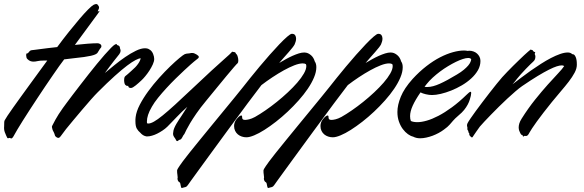

<svg xmlns="http://www.w3.org/2000/svg" viewBox="-85 -669 2900 954"><path d="M404.8 -639.2Q405.8 -637.7 406.5 -636Q407.2 -634.3 407.2 -632.8Q407.2 -626 404.1 -621.1Q400.9 -616.2 400.9 -610.8Q401.9 -610.8 404.5 -613Q407.2 -615.2 408.2 -615.2H408.7V-614.7Q408.7 -614.3 409.2 -613.8Q409.2 -612.8 407.2 -609.6Q405.3 -606.4 399.9 -599.1L287.1 -445.8Q321.8 -449.7 351.6 -451.9Q381.3 -454.1 399.9 -454.1Q406.7 -454.1 412.8 -450Q418.9 -445.8 418.9 -439Q418.9 -434.1 415 -430.2Q411.1 -426.3 408.2 -420.7Q405.3 -415 398.9 -405.8Q395.5 -401.9 387.9 -398.4Q380.4 -395 366.7 -391.8Q353 -388.7 332.5 -385.7Q312 -382.8 283.2 -379.9L233.9 -374Q224.1 -361.8 209.5 -341.1Q194.8 -320.3 177 -294.4Q159.2 -268.6 139.4 -239.3Q119.6 -210 99.9 -179.9Q80.1 -149.9 61.5 -121.3Q43 -92.8 27.8 -68.6Q12.7 -44.4 2 -26.6Q-8.8 -8.8 -13.2 0Q-19 11.2 -22.7 15.1Q-26.4 19 -28.8 19Q-31.2 19 -33.4 17.6Q-35.6 16.1 -37.1 16.1Q-40 16.1 -41.7 17.1Q-43.5 18.1 -44.9 18.1Q-47.4 18.1 -49.1 15.4Q-50.8 12.7 -54.2 4.9Q-58.1 -3.4 -61.5 -12.9Q-64.9 -22.5 -64.9 -33.2Q-64.9 -34.7 -64.5 -39.1Q-64 -43.5 -64 -60.1Q-64 -62.5 -63.7 -64.7Q-63.5 -66.9 -62 -70.8Q-58.6 -77.6 -47.4 -94.5Q-36.1 -111.3 -19.5 -134.8Q-2.9 -158.2 17.8 -186.8Q38.6 -215.3 60.8 -246.1Q83 -276.9 106 -308.1Q128.9 -339.4 149.9 -368.2H132.8Q113.3 -368.2 102.1 -365.5Q90.8 -362.8 81.1 -362.8Q73.2 -362.8 65.9 -365.5Q58.6 -368.2 51.8 -375Q47.9 -377.9 46.4 -383.8Q44.9 -389.6 44.9 -395Q44.9 -398.9 45.9 -401.4Q46.9 -403.8 49.8 -403.8Q53.2 -403.8 55.2 -406.2Q57.1 -408.7 59.3 -411.6Q61.5 -414.6 64.9 -417Q68.4 -419.4 74.2 -419.9Q76.7 -419.9 87.4 -421.4Q98.1 -422.9 115 -425Q131.8 -427.2 153.3 -429.9Q174.8 -432.6 199.2 -435.1Q228 -474.1 256.8 -510.3Q285.6 -546.4 310.1 -575Q334.5 -603.5 353 -622.1Q371.6 -640.6 379.9 -645Q388.2 -648.9 393.1 -648.9Q397.5 -648.9 399.9 -646Q402.3 -643.1 404.8 -639.2Z M510.7 -433.1Q510.7 -429.2 512.5 -425.3Q514.2 -421.4 514.2 -416Q514.2 -409.2 507.8 -399.9Q504.9 -396 497.6 -387Q490.2 -377.9 480.5 -365.5Q470.7 -353 459.2 -337.6Q447.8 -322.3 436 -306.2Q457.5 -324.2 483.9 -345.7Q510.3 -367.2 537.4 -385.7Q564.5 -404.3 590.1 -416.7Q615.7 -429.2 635.7 -429.2Q640.6 -429.2 643.8 -428.5Q647 -427.7 650.9 -426.8L661.1 -420.9Q670.9 -413.6 676 -400.4Q681.2 -387.2 681.2 -376Q681.2 -364.3 674.3 -349.1Q667.5 -334 657.7 -318.8Q647.9 -303.7 637.2 -290.8Q626.5 -277.8 619.1 -271Q611.8 -264.2 604.2 -257.3Q596.7 -250.5 589.6 -244.9Q582.5 -239.3 576.4 -235.6Q570.3 -231.9 565.9 -231.9Q560.5 -231.9 557.9 -233.2Q555.2 -234.4 554.2 -235.8Q552.7 -237.8 552.7 -240.2Q552.7 -242.7 551 -242.4Q549.3 -242.2 547.9 -242.2Q546.4 -242.2 544.9 -242.4Q543.5 -242.7 542 -244.1Q536.6 -246.6 534.7 -252Q532.7 -257.3 531.7 -267.1Q531.7 -279.3 533.4 -284.2Q535.2 -289.1 539.1 -292Q543.5 -295.4 546.1 -297.6Q548.8 -299.8 551.8 -302.5Q554.7 -305.2 558.3 -308.3Q562 -311.5 567.9 -316.9Q589.8 -335.4 601.3 -352.1Q612.8 -368.7 613.8 -379.9Q605 -378.9 588.6 -370.6Q572.3 -362.3 546.6 -343Q521 -323.7 485.1 -291.5Q449.2 -259.3 400.9 -210.9Q387.7 -197.8 366.7 -174.1Q345.7 -150.4 323 -123.5Q300.3 -96.7 278.8 -71Q257.3 -45.4 243.2 -27.8L215.8 8.8Q212.9 12.2 210.4 14.2Q208 16.1 204.1 16.1Q198.7 16.1 191.9 9.8Q188 6.3 187.3 1.7Q186.5 -2.9 182.1 -12.2Q177.2 -20.5 175.5 -26.6Q173.8 -32.7 172.9 -38.1Q172.9 -39.6 173.3 -41Q173.8 -42.5 174.8 -44.9Q177.7 -51.3 190.7 -75Q203.6 -98.6 227.1 -131.8Q232.9 -139.6 245.6 -157Q258.3 -174.3 275.4 -196.8Q292.5 -219.2 313 -245.8Q333.5 -272.5 354.5 -299.1Q375.5 -325.7 396.2 -351.1Q417 -376.5 434.8 -396.7Q452.6 -417 466.3 -430.9Q480 -444.8 486.8 -448.2L493.2 -450.2Q495.6 -450.2 495.4 -448.2Q495.1 -446.3 498 -444.8Q503.4 -443.4 506.6 -440.9Q509.8 -438.5 510.7 -433.1Z M878.9 -362.8Q876.5 -360.8 863 -349.1Q849.6 -337.4 830.3 -319.3Q811 -301.3 787.8 -278.6Q764.6 -255.9 742.2 -231.4Q719.7 -207 700.4 -183.1Q681.2 -159.2 669.9 -139.2Q656.2 -115.7 650.6 -97.9Q645 -80.1 645 -65.9Q645 -63 645 -60.8Q645 -58.6 646 -56.2Q647.9 -55.2 651.9 -55.2Q663.1 -55.2 680.4 -64.9Q697.8 -74.7 723.6 -95.7Q749.5 -116.7 785.2 -149.2Q820.8 -181.6 868.7 -227.1Q928.2 -283.7 965.8 -317.9Q1003.4 -352.1 1024.7 -371.1Q1045.9 -390.1 1054.4 -397.7Q1063 -405.3 1064.9 -408.2Q1067.4 -412.1 1069.8 -412.1Q1071.3 -412.1 1073.5 -411.1Q1075.7 -410.2 1079.1 -410.2Q1082 -410.2 1083.3 -409.2Q1084.5 -408.2 1085.2 -406.5Q1085.9 -404.8 1087.2 -402.8Q1088.4 -400.9 1090.8 -398.9Q1093.8 -396 1096.4 -386.5Q1099.1 -377 1099.1 -368.2Q1099.1 -358.4 1095.7 -355Q1092.3 -352.5 1077.1 -335Q1062 -317.4 1039.8 -290.8Q1017.6 -264.2 991.2 -231.7Q964.8 -199.2 939 -168Q910.2 -133.3 890.9 -105.2Q871.6 -77.1 859.4 -56.6Q847.2 -36.1 841.1 -23.7Q835 -11.2 833 -6.8Q831.1 -2.9 830.1 -1.7Q829.1 -0.5 828.1 0.7Q827.1 2 825.4 4.4Q823.7 6.8 820.8 13.2Q817.9 19 815.4 21.5Q813 23.9 810.8 24.7Q808.6 25.4 806.6 25.6Q804.7 25.9 802.7 27.8Q801.3 29.3 799.3 30.8Q797.4 32.2 795.9 32.2Q791 32.2 788.1 23.9Q786.6 20.5 784.4 17.6Q782.2 14.6 780 11.7Q777.8 8.8 776.4 4.6Q774.9 0.5 774.9 -5.9Q774.9 -7.3 775.4 -9Q775.9 -10.7 775.9 -13.2Q776.4 -22 780.8 -32.5Q785.2 -43 791.3 -53.5Q797.4 -64 804 -74Q810.5 -84 815.9 -91.8L845.7 -138.2Q832.5 -127 818.6 -113.3Q804.7 -99.6 791.5 -85.9Q778.3 -72.3 766.6 -60.1Q754.9 -47.9 746.1 -39.1Q735.4 -28.8 722.4 -20.3Q709.5 -11.7 696.3 -5.1Q683.1 1.5 670.2 5.1Q657.2 8.8 647 8.8Q644.5 8.8 642.6 8.8Q640.6 8.8 638.7 7.8Q631.8 6.3 625 2Q618.2 -2.4 611.8 -9.8Q602.1 -17.6 595 -29.5Q587.9 -41.5 587.9 -65.9Q587.9 -70.3 587.9 -75.7Q587.9 -81.1 588.9 -86.9Q592.3 -115.2 609.6 -148.7Q627 -182.1 651.9 -216.1Q676.8 -250 705.6 -282Q734.4 -314 760.5 -339.1Q786.6 -364.3 806.4 -380.6Q826.2 -397 833 -399.9Q837.9 -401.9 841.3 -402.3Q844.7 -402.8 847.7 -403.1Q850.6 -403.3 853.8 -403.6Q856.9 -403.8 860.8 -404.8Q863.3 -405.8 865.5 -405.8Q867.7 -405.8 870.1 -405.8Q877 -405.8 882.1 -403.1Q887.2 -400.4 892.1 -397.9Q902.8 -391.6 902.8 -386.2Q902.8 -381.3 898.9 -378.9Z M1378.9 -448.2Q1376 -442.4 1368.2 -432.4Q1360.4 -422.4 1349.6 -410.2Q1338.9 -397.9 1326.4 -384Q1314 -370.1 1302.2 -356Q1318.4 -365.7 1335.2 -375Q1352.1 -384.3 1368.4 -391.6Q1384.8 -398.9 1399.7 -403.6Q1414.6 -408.2 1427.2 -408.2Q1429.7 -408.2 1431.6 -407.7Q1433.6 -407.2 1436 -407.2Q1448.7 -404.8 1461.2 -393.8Q1473.6 -382.8 1479 -363.8Q1486.8 -353 1486.8 -335Q1486.8 -311.5 1475.3 -284.2Q1463.9 -256.8 1444.3 -228Q1424.8 -199.2 1398.9 -170.2Q1373 -141.1 1344.5 -114.3Q1315.9 -87.4 1286.1 -64.2Q1256.3 -41 1229 -23.7Q1201.7 -6.3 1178.2 3.4Q1154.8 13.2 1139.2 13.2Q1127.4 13.2 1116.5 9.5Q1105.5 5.9 1096.9 -1.2Q1088.4 -8.3 1083.3 -18.8Q1078.1 -29.3 1078.1 -43Q1078.1 -60.5 1089.8 -76.2Q1105 -95.2 1114.3 -95.2Q1115.7 -95.2 1116.9 -93.5Q1118.2 -91.8 1118.2 -85Q1118.2 -79.6 1121.3 -76.4Q1124.5 -73.2 1132.8 -73.2Q1140.6 -73.2 1153.1 -76.2Q1165.5 -79.1 1182.1 -87.9Q1205.6 -101.1 1233.9 -120.6Q1262.2 -140.1 1290.5 -162.8Q1318.8 -185.5 1345.2 -210.2Q1371.6 -234.9 1392.1 -258.5Q1412.6 -282.2 1424.8 -303.5Q1437 -324.7 1437 -340.8Q1437 -343.3 1436.5 -345.5Q1436 -347.7 1435.1 -350.1Q1429.7 -354 1418.9 -354Q1401.9 -354 1377.4 -344.5Q1353 -335 1325.2 -319.6Q1297.4 -304.2 1268.3 -284.9Q1239.3 -265.6 1213.9 -246.1Q1176.3 -197.3 1144.5 -154.3Q1112.8 -111.3 1086.9 -76.2Q1066.9 -49.3 1042 -15.4Q1017.1 18.6 991.2 54Q965.3 89.4 940.4 123.5Q915.5 157.7 895.8 184.8Q876 211.9 863 230Q850.1 248 848.1 251Q845.2 255.4 842.3 257.6Q839.4 259.8 836.4 260.5Q833.5 261.2 830.1 262Q826.7 262.7 822.3 264.2Q821.3 265.1 818.8 265.1Q815.9 265.1 814.7 261.2Q813.5 257.3 812.7 252.4Q812 247.6 810.8 242.9Q809.6 238.3 807.1 236.8Q801.8 234.4 799.3 228.8Q796.9 223.1 796.9 217.8Q796.9 214.8 797.9 212.9Q797.9 206.1 796.4 198.5Q794.9 190.9 794.9 178.2Q794.9 176.8 795.7 174.6Q796.4 172.4 799.3 167.5Q802.2 162.6 807.9 154.3Q813.5 146 823.2 132.8Q833.5 118.7 855.5 91.1Q877.4 63.5 906 28.6Q934.6 -6.3 966.3 -45.2Q998 -84 1027.8 -120.1Q1057.6 -156.2 1082.5 -186.8Q1107.4 -217.3 1122.1 -235.8Q1136.7 -254.4 1158.4 -281.5Q1180.2 -308.6 1204.8 -338.1Q1229.5 -367.7 1255.1 -396.7Q1280.8 -425.8 1303 -449Q1325.2 -472.2 1341.8 -486.6Q1358.4 -501 1365.2 -501Q1377 -501 1381.6 -493.9Q1386.2 -486.8 1386.2 -477.1Q1386.2 -469.2 1383.8 -461.7Q1381.3 -454.1 1378.9 -448.2Z M1808.1 -448.2Q1805.2 -442.4 1797.4 -432.4Q1789.6 -422.4 1778.8 -410.2Q1768.1 -397.9 1755.6 -384Q1743.2 -370.1 1731.4 -356Q1747.6 -365.7 1764.4 -375Q1781.2 -384.3 1797.6 -391.6Q1814 -398.9 1828.9 -403.6Q1843.8 -408.2 1856.4 -408.2Q1858.9 -408.2 1860.8 -407.7Q1862.8 -407.2 1865.2 -407.2Q1877.9 -404.8 1890.4 -393.8Q1902.8 -382.8 1908.2 -363.8Q1916 -353 1916 -335Q1916 -311.5 1904.5 -284.2Q1893.1 -256.8 1873.5 -228Q1854 -199.2 1828.1 -170.2Q1802.2 -141.1 1773.7 -114.3Q1745.1 -87.4 1715.3 -64.2Q1685.5 -41 1658.2 -23.7Q1630.9 -6.3 1607.4 3.4Q1584 13.2 1568.4 13.2Q1556.6 13.2 1545.7 9.5Q1534.7 5.9 1526.1 -1.2Q1517.6 -8.3 1512.5 -18.8Q1507.3 -29.3 1507.3 -43Q1507.3 -60.5 1519 -76.2Q1534.2 -95.2 1543.5 -95.2Q1544.9 -95.2 1546.1 -93.5Q1547.4 -91.8 1547.4 -85Q1547.4 -79.6 1550.5 -76.4Q1553.7 -73.2 1562 -73.2Q1569.8 -73.2 1582.3 -76.2Q1594.7 -79.1 1611.3 -87.9Q1634.8 -101.1 1663.1 -120.6Q1691.4 -140.1 1719.7 -162.8Q1748 -185.5 1774.4 -210.2Q1800.8 -234.9 1821.3 -258.5Q1841.8 -282.2 1854 -303.5Q1866.2 -324.7 1866.2 -340.8Q1866.2 -343.3 1865.7 -345.5Q1865.2 -347.7 1864.3 -350.1Q1858.9 -354 1848.1 -354Q1831.1 -354 1806.6 -344.5Q1782.2 -335 1754.4 -319.6Q1726.6 -304.2 1697.5 -284.9Q1668.5 -265.6 1643.1 -246.1Q1605.5 -197.3 1573.7 -154.3Q1542 -111.3 1516.1 -76.2Q1496.1 -49.3 1471.2 -15.4Q1446.3 18.6 1420.4 54Q1394.5 89.4 1369.6 123.5Q1344.7 157.7 1325 184.8Q1305.2 211.9 1292.2 230Q1279.3 248 1277.3 251Q1274.4 255.4 1271.5 257.6Q1268.6 259.8 1265.6 260.5Q1262.7 261.2 1259.3 262Q1255.9 262.7 1251.5 264.2Q1250.5 265.1 1248 265.1Q1245.1 265.1 1243.9 261.2Q1242.7 257.3 1241.9 252.4Q1241.2 247.6 1240 242.9Q1238.8 238.3 1236.3 236.8Q1231 234.4 1228.5 228.8Q1226.1 223.1 1226.1 217.8Q1226.1 214.8 1227.1 212.9Q1227.1 206.1 1225.6 198.5Q1224.1 190.9 1224.1 178.2Q1224.1 176.8 1224.9 174.6Q1225.6 172.4 1228.5 167.5Q1231.4 162.6 1237.1 154.3Q1242.7 146 1252.4 132.8Q1262.7 118.7 1284.7 91.1Q1306.6 63.5 1335.2 28.6Q1363.8 -6.3 1395.5 -45.2Q1427.2 -84 1457 -120.1Q1486.8 -156.2 1511.7 -186.8Q1536.6 -217.3 1551.3 -235.8Q1565.9 -254.4 1587.6 -281.5Q1609.4 -308.6 1634 -338.1Q1658.7 -367.7 1684.3 -396.7Q1710 -425.8 1732.2 -449Q1754.4 -472.2 1771 -486.6Q1787.6 -501 1794.4 -501Q1806.2 -501 1810.8 -493.9Q1815.4 -486.8 1815.4 -477.1Q1815.4 -469.2 1813 -461.7Q1810.5 -454.1 1808.1 -448.2Z M2254.4 -192.9Q2252.4 -184.6 2249 -173.3Q2245.6 -162.1 2238.8 -149.2Q2231.9 -136.2 2221.2 -122.8Q2210.4 -109.4 2194.3 -96.2Q2184.1 -87.4 2177.2 -80.8Q2170.4 -74.2 2165.8 -68.8Q2161.1 -63.5 2157.2 -58.8Q2153.3 -54.2 2148.7 -49.1Q2144 -43.9 2137.5 -38.1Q2130.9 -32.2 2120.6 -24.9Q2108.9 -16.1 2094.5 -8.3Q2080.1 -0.5 2064.5 5.4Q2048.8 11.2 2033 14.6Q2017.1 18.1 2002.4 18.1Q1982.9 18.1 1967.3 9.8Q1955.6 7.3 1941.9 -2.4Q1928.2 -12.2 1916.5 -27.8Q1904.8 -43.5 1897.2 -64.9Q1889.6 -86.4 1889.6 -112.8Q1889.6 -147 1906.5 -188.5Q1923.3 -230 1965.3 -276.9Q1999 -313.5 2033.7 -340.3Q2068.4 -367.2 2101.8 -384.3Q2135.3 -401.4 2165.5 -409.7Q2195.8 -418 2220.2 -418Q2225.6 -418 2230.2 -417.5Q2234.9 -417 2239.3 -416Q2241.2 -417 2245.6 -417Q2257.3 -417 2267.6 -413.3Q2277.8 -409.7 2285.4 -402.8Q2293 -396 2297.6 -386.7Q2302.2 -377.4 2302.2 -366.2Q2302.2 -341.8 2289.6 -319.8Q2276.9 -297.9 2256.3 -279.1Q2235.8 -260.3 2210 -245.1Q2184.1 -230 2157.2 -219.2Q2130.4 -208.5 2105.2 -202.6Q2080.1 -196.8 2061.5 -196.8Q2047.4 -196.8 2030.8 -200.7Q2014.2 -204.6 2004.4 -210Q1978.5 -172.4 1965.6 -143.8Q1952.6 -115.2 1952.6 -91.8Q1952.6 -77.6 1956.5 -67.9Q1968.3 -62 1989.3 -62Q2009.3 -62 2035.6 -69.6Q2062 -77.1 2093.5 -93.5Q2125 -109.9 2160.6 -136Q2196.3 -162.1 2234.4 -199.2Q2241.2 -206.1 2245.8 -209.5Q2250.5 -212.9 2253.4 -212.9Q2256.3 -212.9 2256.3 -207ZM2185.5 -298.8Q2206.1 -311 2219.5 -322.3Q2232.9 -333.5 2241 -343Q2249 -352.5 2252.4 -360.6Q2255.9 -368.7 2256.3 -375Q2252 -380.9 2241.2 -380.9Q2230.5 -380.9 2214.6 -375.7Q2198.7 -370.6 2180.2 -361.6Q2161.6 -352.5 2141.4 -340.3Q2121.1 -328.1 2101.8 -313.7Q2082.5 -299.3 2064.9 -283.2Q2047.4 -267.1 2034.7 -251Q2028.8 -244.6 2024.4 -237.8Q2028.3 -236.8 2032 -236.8Q2035.6 -236.8 2039.6 -236.8Q2064.5 -236.8 2100.1 -252.7Q2135.7 -268.6 2185.5 -298.8Z M2575.2 -388.2Q2575.2 -381.8 2573.5 -375.7Q2571.8 -369.6 2564.5 -362.8Q2560.5 -359.4 2550.3 -349.4Q2540 -339.4 2527.8 -326.7Q2515.6 -314 2503.4 -300.5Q2491.2 -287.1 2483.4 -276.9Q2480.5 -272.9 2475.1 -266.1Q2469.7 -259.3 2461.4 -250Q2481 -265.1 2504.2 -282.7Q2527.3 -300.3 2552.2 -317.9Q2577.1 -335.4 2602.8 -351.8Q2628.4 -368.2 2652.3 -380.6Q2676.3 -393.1 2697.8 -400.6Q2719.2 -408.2 2736.3 -408.2Q2750 -408.2 2758.3 -399.9Q2766.6 -399.9 2771.2 -393.3Q2775.9 -386.7 2778.1 -377.9Q2780.3 -369.1 2780.8 -360.4Q2781.2 -351.6 2781.2 -347.2Q2781.2 -328.6 2770 -307.6Q2758.8 -286.6 2741 -263.4Q2723.1 -240.2 2701.2 -214.8Q2679.2 -189.5 2657.2 -162.1Q2634.8 -134.3 2615.7 -109.6Q2596.7 -85 2582.5 -65.4Q2568.4 -45.9 2559.1 -31.7Q2549.8 -17.6 2546.4 -11.2Q2541 -0.5 2536.9 3.2Q2532.7 6.8 2528.3 6.8Q2527.3 6.8 2526.4 6.8Q2525.4 6.8 2524.4 5.9Q2520 5.9 2518.1 7.8Q2516.1 9.8 2515.1 9.8Q2513.2 9.8 2512.2 4.9Q2511.2 2 2510.3 1.7Q2509.3 1.5 2507.8 1.2Q2506.3 1 2504.6 -0.2Q2502.9 -1.5 2500.5 -6.8Q2497.6 -12.2 2494.9 -19.5Q2492.2 -26.9 2492.2 -36.1Q2492.2 -44.9 2495.4 -55.7Q2498.5 -66.4 2507.3 -80.1Q2539.6 -131.3 2573.5 -173.6Q2607.4 -215.8 2636.7 -248.5Q2666 -281.2 2688 -304.4Q2710 -327.6 2718.3 -340.8Q2712.9 -344.2 2706.5 -344.2Q2696.8 -344.2 2681.4 -339.4Q2666 -334.5 2642.6 -322.8Q2619.1 -311 2586.4 -291.3Q2553.7 -271.5 2509.3 -241.2Q2494.6 -231 2475.6 -214.6Q2456.5 -198.2 2435.8 -179Q2415 -159.7 2394.3 -139.2Q2373.5 -118.7 2355 -99.6Q2336.4 -80.6 2321.8 -64.9Q2307.1 -49.3 2299.3 -40Q2291 -29.3 2282.5 -16.4Q2273.9 -3.4 2268.6 3.9Q2266.1 8.3 2263.9 11.2Q2261.7 14.2 2259.3 14.2Q2250.5 7.8 2248.5 4.2Q2246.6 0.5 2246.6 -2Q2246.6 -5.9 2246.6 -6.3Q2246.6 -6.8 2245.6 -7.8Q2241.7 -11.2 2242.2 -14.6Q2242.7 -18.1 2239.3 -22Q2237.8 -23.4 2237.5 -24.9Q2237.3 -26.4 2237.3 -27.8V-37.1Q2235.4 -41 2235.4 -45.9Q2235.4 -51.3 2238.3 -57.1Q2241.7 -64 2252.4 -79.8Q2263.2 -95.7 2278.6 -116.7Q2293.9 -137.7 2312.3 -161.9Q2330.6 -186 2348.6 -209.2Q2366.7 -232.4 2382.8 -252.4Q2398.9 -272.5 2410.2 -285.2Q2421.4 -297.4 2435.3 -312Q2449.2 -326.7 2464.1 -341.3Q2479 -356 2493.4 -369.9Q2507.8 -383.8 2519.5 -394.8Q2531.2 -405.8 2539.3 -412.6Q2547.4 -419.4 2549.3 -420.9Q2550.8 -421.9 2551 -422.4Q2551.3 -422.9 2552.2 -422.9Q2552.7 -422.9 2554.7 -421.9Q2555.2 -421.4 2556.2 -420.9Q2559.1 -420.9 2560.3 -420.2Q2561.5 -419.4 2562.3 -418.5Q2563 -417.5 2563.7 -416Q2564.5 -414.6 2566.4 -413.1Q2569.3 -410.2 2571.8 -410.9Q2574.2 -411.6 2574.2 -409.2V-408.2Q2574.2 -407.7 2573.2 -405.8Q2572.3 -404.3 2572.3 -403.1Q2572.3 -401.9 2572.3 -400.9Q2572.3 -397 2573.7 -395.3Q2575.2 -393.6 2575.2 -388.2Z"/></svg>

Font: Oregano
Style: Italic
Weight: 400
Italic angle: -12°
Designer: Astigmatic (AOETI)
Foundry: Astigmatic (AOETI)
Version: Version 1.000